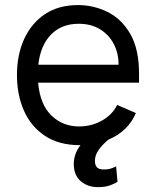

<svg xmlns="http://www.w3.org/2000/svg" viewBox="-20 -573 627 773"><path d="M301.1 11.4Q218 11.4 161.8 -25.6Q105.5 -62.5 76.9 -126.4Q48.3 -190.3 48.3 -271.3Q48.3 -352.3 77.2 -415.8Q106.2 -479.4 161 -516Q215.9 -552.6 294 -552.6Q356.5 -552.6 412.8 -525Q469.1 -497.5 504.4 -436.6Q539.8 -375.7 539.8 -275.6V-240.1H133.5Q141.3 -152 187 -108Q232.6 -63.9 298.3 -63.9Q348.4 -63.9 390.4 -87.5Q432.5 -111.2 451.7 -150.6L527 -117.9Q496.4 -44.7 416.2 -10.7Q393.5 8.2 377.8 29.5Q362.2 50.8 362.2 75.3Q362.2 91.3 370 100.3Q377.8 109.4 399.1 109.4Q415.1 109.4 427.6 105.1Q440 100.9 447.4 96.6L453.1 159.1Q441.4 166.5 422.4 173.5Q403.4 180.4 373.6 180.4Q333.1 180.4 305 156.4Q277 132.5 277 86.6Q277 67.8 283.4 48.8Q289.8 29.8 304 11.4Q302.6 11.4 301.1 11.4ZM296.9 -477.3Q228.3 -477.3 185.7 -434.1Q143.1 -391 134.2 -312.5H457.4Q457.4 -358.7 438 -396Q418.7 -433.2 382.6 -455.3Q346.6 -477.3 296.9 -477.3Z"/></svg>

Font: Inter UI
Style: Regular
Weight: 400
Designer: Rasmus Andersson
Foundry: rsms
Version: Version 2.2